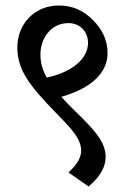

<svg xmlns="http://www.w3.org/2000/svg" viewBox="-20 -639 473 698"><path d="M302 39C348 0 364 -35 364 -69C364 -134 303 -185 228 -260C219 -269 211 -279 203 -287C295 -313 371 -364 371 -446C371 -491 353 -531 318 -566C284 -601 243 -619 194 -619C104 -619 43 -550 43 -467C43 -407 67 -358 121 -296C200 -204 275 -153 275 -92C275 -65 260 -41 229 -12ZM127 -441C127 -497 163 -555 229 -555C269 -555 300 -526 300 -483C300 -423 237 -375 150 -357C135 -383 127 -410 127 -441Z"/></svg>

Font: Noto Serif Devanagari SemiCondensed
Style: Regular
Weight: 400
Width: 4
Designer: Universal Thirst, Indian Type Foundry and the Monotype Design Team
Foundry: Monotype Imaging Inc.
Version: Version 2.004